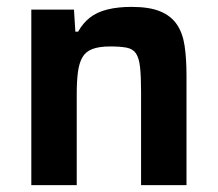

<svg xmlns="http://www.w3.org/2000/svg" viewBox="-20 -538 633 558"><path d="M71 0V-510H195L199 -446H207Q221 -471 241.5 -487Q262 -503 292.5 -510.5Q323 -518 362 -518Q414 -518 445.5 -505Q477 -492 494 -467Q511 -442 516.5 -405Q522 -368 522 -319V0H390V-270Q390 -316 387 -343Q384 -370 375 -383Q366 -396 348 -399.5Q330 -403 300 -403Q268 -403 248.5 -395.5Q229 -388 219.5 -371.5Q210 -355 206.5 -328.5Q203 -302 203 -264V0Z"/></svg>

Font: Saira Thin SemiBold
Style: Regular
Weight: 600
Version: Version 1.101